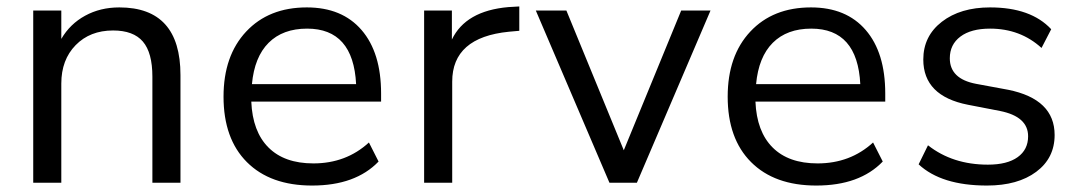

<svg xmlns="http://www.w3.org/2000/svg" viewBox="-20 -572 3372 601"><path d="M84 0V-539.1H171.9V-450.2Q199.2 -497.1 246.6 -522.9Q293.9 -548.8 353.5 -548.8Q544.9 -548.8 544.9 -336.9V0H457V-332Q457 -407.2 427.2 -441.9Q397.5 -476.6 334 -476.6Q261.7 -476.6 216.8 -430.7Q171.9 -384.8 171.9 -310.5V0Z M957 8.8Q826.2 8.8 752.9 -64.5Q679.7 -137.7 679.7 -269.5Q679.7 -397.5 750.5 -473.1Q821.3 -548.8 940.4 -548.8Q1050.8 -548.8 1111.8 -478Q1172.9 -407.2 1172.9 -279.3V-253.9H766.6Q770.5 -160.2 820.3 -110.4Q870.1 -60.5 960.9 -60.5Q1063.5 -60.5 1134.8 -126L1165 -66.4Q1092.8 8.8 957 8.8ZM768.6 -308.6H1094.7Q1085.9 -482.4 941.4 -482.4Q865.2 -482.4 820.8 -438Q776.4 -393.6 768.6 -308.6Z M1307.6 0V-539.1H1394.5V-448.2Q1437.5 -538.1 1571.3 -549.8L1605.5 -551.8V-475.6L1573.2 -472.7Q1395.5 -455.1 1395.5 -316.4V0Z M1887.7 0 1657.2 -539.1H1752.9L1932.6 -101.6L2112.3 -539.1H2204.1L1973.6 0Z M2535.2 8.8Q2404.3 8.8 2331.1 -64.5Q2257.8 -137.7 2257.8 -269.5Q2257.8 -397.5 2328.6 -473.1Q2399.4 -548.8 2518.6 -548.8Q2628.9 -548.8 2689.9 -478Q2751 -407.2 2751 -279.3V-253.9H2344.7Q2348.6 -160.2 2398.4 -110.4Q2448.2 -60.5 2539.1 -60.5Q2641.6 -60.5 2712.9 -126L2743.2 -66.4Q2670.9 8.8 2535.2 8.8ZM2346.7 -308.6H2672.9Q2664.1 -482.4 2519.5 -482.4Q2443.4 -482.4 2398.9 -438Q2354.5 -393.6 2346.7 -308.6Z M3069.3 8.8Q2926.8 8.8 2855.5 -57.6L2884.8 -117.2Q2961.9 -56.6 3072.3 -56.6Q3132.8 -56.6 3165.5 -80.1Q3198.2 -103.5 3198.2 -145.5Q3198.2 -207 3110.4 -224.6L3009.8 -244.1Q2870.1 -271.5 2870.1 -385.7Q2870.1 -459 2928.2 -503.9Q2986.3 -548.8 3079.1 -548.8Q3207 -548.8 3270.5 -480.5L3240.2 -421.9Q3173.8 -482.4 3079.1 -482.4Q3019.5 -482.4 2986.3 -457.5Q2953.1 -432.6 2953.1 -389.6Q2953.1 -325.2 3035.2 -309.6L3135.7 -291Q3281.2 -261.7 3281.2 -149.4Q3281.2 -77.1 3223.6 -34.2Q3166 8.8 3069.3 8.8Z"/></svg>

Font: Min Sans
Style: Regular
Weight: 400
Designer: Jinseong-Kim, NotoSansCJK, Nunito
Foundry: Jinseong-Kim
Version: Version 1.400;Glyphs 3.1.2 (3151)